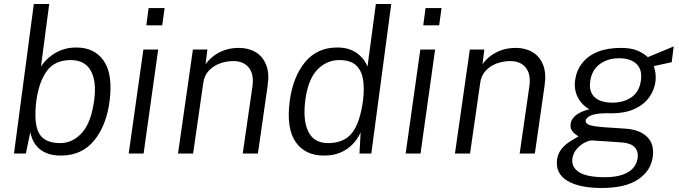

<svg xmlns="http://www.w3.org/2000/svg" viewBox="-20 -763 3376 954"><path d="M282.5 10Q238.5 10 209.8 -2.8Q181 -15.5 164.5 -34.5Q148 -53.5 140.5 -73Q133 -92.5 130.5 -106L108.5 0H49.5L148 -743H224.5L183.5 -432Q190.5 -443.5 204.8 -459.5Q219 -475.5 241 -491Q263 -506.5 292.5 -516.8Q322 -527 359 -527Q450.5 -527 496 -460Q541.5 -393 524.5 -260.5Q508.5 -138.5 447.2 -64.2Q386 10 282.5 10ZM279 -52Q341.5 -52 387.5 -103.5Q433.5 -155 448 -265.5Q460.5 -358.5 431.2 -411.5Q402 -464.5 331 -464.5Q253.5 -464.5 214 -411.8Q174.5 -359 161 -265.5Q146.5 -152.5 173.2 -102.2Q200 -52 279 -52Z M619.5 0 692.5 -517H766L693.5 0ZM707 -637 718.5 -723H798L786 -637Z M864.5 0 938.5 -517H1010.5L1001.5 -444Q1017.5 -466.5 1041.2 -484.8Q1065 -503 1096.5 -514Q1128 -525 1167 -525Q1214.5 -525 1250 -504Q1285.5 -483 1302.2 -441.5Q1319 -400 1310 -338.5L1261.5 0H1186L1234 -332Q1243 -394 1216.5 -426.8Q1190 -459.5 1139.5 -459.5Q1104 -459.5 1071.8 -447.5Q1039.5 -435.5 1017.2 -411.5Q995 -387.5 990 -351L939.5 0Z M1589.5 10Q1495 10 1448.5 -58.2Q1402 -126.5 1419.5 -260.5Q1435.5 -381 1495.5 -454Q1555.5 -527 1655.5 -527Q1692.5 -527 1719.2 -516.8Q1746 -506.5 1763.8 -491Q1781.5 -475.5 1791.8 -459.5Q1802 -443.5 1806 -432L1847.5 -743H1924L1825 0H1766L1772 -106Q1766.5 -92.5 1753.8 -73Q1741 -53.5 1719.5 -34.5Q1698 -15.5 1666 -2.8Q1634 10 1589.5 10ZM1610 -52Q1689 -52 1729 -102.2Q1769 -152.5 1784 -265.5Q1791.5 -328 1783 -372.5Q1774.5 -417 1746.5 -440.8Q1718.5 -464.5 1666.5 -464.5Q1602.5 -464.5 1556.5 -416.5Q1510.5 -368.5 1497 -265.5Q1484 -165.5 1512 -108.8Q1540 -52 1610 -52Z M1995.5 0 2068.5 -517H2142L2069.5 0ZM2083 -637 2094.5 -723H2174L2162 -637Z M2240.5 0 2314.5 -517H2386.5L2377.5 -444Q2393.5 -466.5 2417.2 -484.8Q2441 -503 2472.5 -514Q2504 -525 2543 -525Q2590.5 -525 2626 -504Q2661.5 -483 2678.2 -441.5Q2695 -400 2686 -338.5L2637.5 0H2562L2610 -332Q2619 -394 2592.5 -426.8Q2566 -459.5 2515.5 -459.5Q2480 -459.5 2447.8 -447.5Q2415.5 -435.5 2393.2 -411.5Q2371 -387.5 2366 -351L2315.5 0Z M2969.5 171Q2857.5 171 2798.2 134.8Q2739 98.5 2748 29.5Q2752 2 2766.5 -17.8Q2781 -37.5 2799.2 -51Q2817.5 -64.5 2833.2 -72.8Q2849 -81 2854.5 -85Q2847.5 -90 2837.2 -97.5Q2827 -105 2819.8 -117.2Q2812.5 -129.5 2815.5 -149Q2818 -171 2841 -190Q2864 -209 2908 -220Q2869.5 -242.5 2850.5 -280.2Q2831.5 -318 2837.5 -364Q2844 -412 2872 -448.5Q2900 -485 2948.5 -505Q2997 -525 3065 -525Q3113 -525 3143.8 -513Q3174.5 -501 3199 -479Q3207 -482.5 3224.2 -489.5Q3241.5 -496.5 3261.8 -505Q3282 -513.5 3300.2 -521Q3318.5 -528.5 3327.5 -532.5L3317.5 -454L3228.5 -434.5Q3241.5 -398 3237 -358.5Q3231 -313.5 3204.2 -277.5Q3177.5 -241.5 3131 -220.8Q3084.5 -200 3018 -200Q3012.5 -200 3005 -200.2Q2997.5 -200.5 2993.5 -200.5Q2936.5 -199.5 2914 -188.5Q2891.5 -177.5 2890 -164Q2889 -148.5 2909 -141.8Q2929 -135 2978.5 -131Q2998 -129.5 3025 -128Q3052 -126.5 3084.5 -124Q3158.5 -119.5 3195.2 -83.2Q3232 -47 3223.5 16Q3214.5 85 3151.5 128Q3088.5 171 2969.5 171ZM2986 117.5Q3057 117.5 3099.5 93.2Q3142 69 3148.5 20.5Q3152.5 -11.5 3133 -32Q3113.5 -52.5 3067 -55.5L2925.5 -65Q2908.5 -66.5 2885.8 -54.8Q2863 -43 2845.2 -22.2Q2827.5 -1.5 2824 25.5Q2818.5 68 2857.8 92.8Q2897 117.5 2986 117.5ZM3023 -253Q3080 -253 3118.8 -280.8Q3157.5 -308.5 3164.5 -363.5Q3172 -418 3142 -445.8Q3112 -473.5 3056.5 -473.5Q2999 -473.5 2959.5 -444Q2920 -414.5 2912.5 -358Q2905.5 -307.5 2934.5 -280.2Q2963.5 -253 3023 -253Z"/></svg>

Font: Public Sans Thin Light
Style: Italic
Weight: 300
Italic angle: -8°
Version: Version 2.001